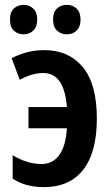

<svg xmlns="http://www.w3.org/2000/svg" viewBox="-20 -759 456 789"><path d="M160 10Q84 10 32 -25V-121Q60 -104 90 -94.5Q120 -85 151 -85Q196 -85 223 -121Q250 -157 255 -232H97V-319H255Q244 -459 158 -459Q133 -459 107.5 -451Q82 -443 61 -431L28 -520Q57 -535 90.5 -544Q124 -553 162 -553Q262 -553 320 -483.5Q378 -414 378 -272Q378 -133 322 -61.5Q266 10 160 10ZM21 -679Q21 -709 37 -724Q53 -739 77 -739Q101 -739 117 -723.5Q133 -708 133 -679Q133 -649 117 -633.5Q101 -618 77 -618Q53 -618 37 -633Q21 -648 21 -679ZM198 -679Q198 -709 214 -724Q230 -739 255 -739Q279 -739 295 -723.5Q311 -708 311 -679Q311 -649 295 -633.5Q279 -618 255 -618Q230 -618 214 -633.5Q198 -649 198 -679Z"/></svg>

Font: Avrile Sans Condensed SemiBold
Style: Regular
Weight: 600
Width: 3
Designer: Monotype Design Team
Foundry: Monotype Imaging Inc.
Version: Version 2.001;September 10, 2019;FontCreator 11.5.0.2425 64-